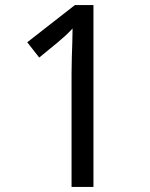

<svg xmlns="http://www.w3.org/2000/svg" viewBox="-20 -734 591 754"><path d="M261 0V-446Q261 -474 262 -506.5Q263 -539 264 -569.5Q265 -600 265 -622Q249 -605 237.5 -594.5Q226 -584 206 -567L134 -508L87 -568L274 -714H347V0Z"/></svg>

Font: lkorean15
Style: Book
Weight: 400
Designer: Jelle Bosma - Monotype Design Team
Foundry: Monotype Imaging Inc.
Version: Version 2.003